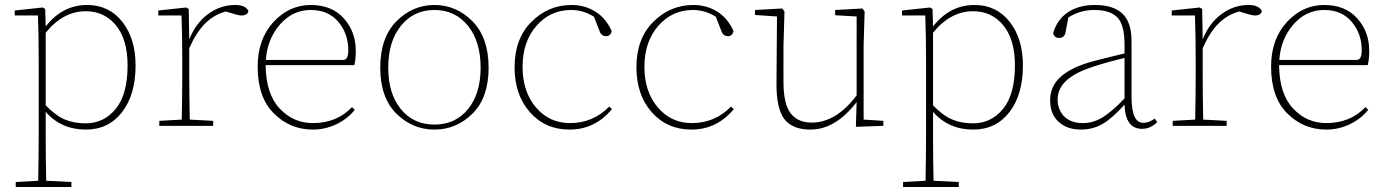

<svg xmlns="http://www.w3.org/2000/svg" viewBox="-20 -504 5550 769"><path d="M163 -373V-82Q203 -41 239.5 -25.5Q276 -10 323 -10Q396 -10 443.5 -68Q491 -126 491 -242Q491 -346 444.5 -402.5Q398 -459 323 -459Q233 -459 163 -373ZM161 -468 163 -398Q230 -484 329 -484Q417 -484 470 -416.5Q523 -349 523 -242Q523 -125 469 -55Q415 15 324 15Q225 15 163 -56V35Q163 116 165 220L266 225V245H43V225L133 220Q135 116 135 35V-255Q135 -366 132 -442H39V-462L151 -474Z M738 -346Q763 -410 812.5 -447Q862 -484 922 -484Q963 -484 975 -460Q972 -442 946 -442Q935 -442 894 -455L884 -458Q837 -445 802 -410.5Q767 -376 738 -311V-210Q738 -129 740 -25L834 -20V0H618V-20L708 -25Q710 -129 710 -210V-255Q710 -366 707 -442H614V-462L726 -474L736 -468Z M1045 -264H1355Q1375 -264 1375 -303Q1375 -369 1335 -416.5Q1295 -464 1225 -464Q1151 -464 1100.5 -405Q1050 -346 1045 -264ZM1399 -243H1044Q1045 -128 1100 -69.5Q1155 -11 1233 -11Q1329 -11 1390 -75L1401 -64Q1371 -27 1326.5 -6Q1282 15 1233 15Q1142 15 1077 -49.5Q1012 -114 1012 -237Q1012 -347 1075 -415.5Q1138 -484 1225 -484Q1309 -484 1357 -430.5Q1405 -377 1405 -300Q1405 -266 1399 -243Z M1535 -233Q1535 -129 1585.5 -67Q1636 -5 1720 -5Q1804 -5 1854.5 -67Q1905 -129 1905 -233Q1905 -338 1854 -401Q1803 -464 1720 -464Q1637 -464 1586 -401Q1535 -338 1535 -233ZM1567.5 -418.5Q1632 -484 1720 -484Q1808 -484 1872.5 -418.5Q1937 -353 1937 -233Q1937 -113 1872.5 -49Q1808 15 1720 15Q1632 15 1567.5 -49Q1503 -113 1503 -233Q1503 -353 1567.5 -418.5Z M2420 -77 2431 -67Q2363 15 2261 15Q2164 15 2102.5 -54.5Q2041 -124 2041 -235Q2041 -349 2108.5 -416.5Q2176 -484 2269 -484Q2323 -484 2365.5 -457Q2408 -430 2430 -379Q2425 -359 2408 -359Q2389 -359 2382 -378L2359 -437Q2316 -464 2267 -464Q2184 -464 2128.5 -400.5Q2073 -337 2073 -236Q2073 -137 2126.5 -74Q2180 -11 2263 -11Q2355 -11 2420 -77Z M2908 -77 2919 -67Q2851 15 2749 15Q2652 15 2590.5 -54.5Q2529 -124 2529 -235Q2529 -349 2596.5 -416.5Q2664 -484 2757 -484Q2811 -484 2853.5 -457Q2896 -430 2918 -379Q2913 -359 2896 -359Q2877 -359 2870 -378L2847 -437Q2804 -464 2755 -464Q2672 -464 2616.5 -400.5Q2561 -337 2561 -236Q2561 -137 2614.5 -74Q2668 -11 2751 -11Q2843 -11 2908 -77Z M3439 -25 3518 -20V0L3408 4L3411 -95Q3326 15 3226 15Q3154 15 3121.5 -27Q3089 -69 3090 -173L3092 -438L3004 -444V-464L3113 -470L3122 -458L3118 -320V-176Q3118 -88 3146.5 -50.5Q3175 -13 3231 -13Q3329 -13 3411 -122V-438L3325 -443V-464L3434 -470L3443 -458L3439 -320Z M3717 -373V-82Q3757 -41 3793.5 -25.5Q3830 -10 3877 -10Q3950 -10 3997.5 -68Q4045 -126 4045 -242Q4045 -346 3998.5 -402.5Q3952 -459 3877 -459Q3787 -459 3717 -373ZM3715 -468 3717 -398Q3784 -484 3883 -484Q3971 -484 4024 -416.5Q4077 -349 4077 -242Q4077 -125 4023 -55Q3969 15 3878 15Q3779 15 3717 -56V35Q3717 116 3719 220L3820 225V245H3597V225L3687 220Q3689 116 3689 35V-255Q3689 -366 3686 -442H3593V-462L3705 -474Z M4484 -110V-272Q4386 -248 4336 -229Q4216 -185 4216 -106Q4216 -67 4240 -40Q4267 -11 4317 -11Q4359 -11 4397 -34.5Q4435 -58 4484 -110ZM4605 -29 4615 -15Q4588 12 4554 12Q4487 12 4484 -85Q4437 -32 4397.5 -8.5Q4358 15 4309 15Q4254 15 4220 -16Q4186 -47 4186 -102Q4186 -155 4223 -191.5Q4260 -228 4335 -252Q4374 -264 4484 -290V-325Q4484 -405 4455 -434.5Q4426 -464 4363 -464Q4306 -464 4259 -434L4247 -371Q4241 -352 4222 -352Q4203 -352 4198 -371Q4214 -426 4257.5 -455Q4301 -484 4365 -484Q4439 -484 4475.5 -449.5Q4512 -415 4512 -340V-116Q4512 -12 4559 -12Q4579 -12 4599 -25Z M4797 -346Q4822 -410 4871.5 -447Q4921 -484 4981 -484Q5022 -484 5034 -460Q5031 -442 5005 -442Q4994 -442 4953 -455L4943 -458Q4896 -445 4861 -410.5Q4826 -376 4797 -311V-210Q4797 -129 4799 -25L4893 -20V0H4677V-20L4767 -25Q4769 -129 4769 -210V-255Q4769 -366 4766 -442H4673V-462L4785 -474L4795 -468Z M5104 -264H5414Q5434 -264 5434 -303Q5434 -369 5394 -416.5Q5354 -464 5284 -464Q5210 -464 5159.5 -405Q5109 -346 5104 -264ZM5458 -243H5103Q5104 -128 5159 -69.5Q5214 -11 5292 -11Q5388 -11 5449 -75L5460 -64Q5430 -27 5385.5 -6Q5341 15 5292 15Q5201 15 5136 -49.5Q5071 -114 5071 -237Q5071 -347 5134 -415.5Q5197 -484 5284 -484Q5368 -484 5416 -430.5Q5464 -377 5464 -300Q5464 -266 5458 -243Z"/></svg>

Font: TypoPRO Source Serif Pro
Style: Regular
Weight: 200
Designer: Frank Grießhammer
Foundry: Adobe Systems Incorporated
Version: Version 1.017;PS (version unavailable);hotconv 1.0.79;makeot